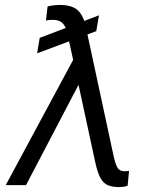

<svg xmlns="http://www.w3.org/2000/svg" viewBox="-20 -758 654 786"><path d="M385.3 -695.3 374 -630.4 131.8 -539.6 142.6 -603ZM310.1 -427.2 86.4 0H3.4L295.4 -542.5L344.7 -532.7ZM225.6 -737.8Q274.9 -737.3 298.1 -716.1Q321.3 -694.8 330.6 -651.4L445.8 -115.7Q451.2 -92.8 456.5 -80.1Q461.9 -67.4 470 -62.3Q478 -57.1 489.3 -57.1Q493.7 -57.1 498.8 -57.4Q503.9 -57.6 508.3 -58.1L502.4 2.4Q496.1 4.9 486.3 6.3Q476.6 7.8 465.8 7.8Q440.4 7.8 422.4 0.5Q404.3 -6.8 392.1 -27.8Q379.9 -48.8 370.6 -90.8L286.1 -481.9L256.3 -619.1Q249.5 -651.4 235.1 -664.1Q220.7 -676.8 197.8 -676.8Q191.4 -676.8 183.1 -676.3Q174.8 -675.8 168 -673.8L174.8 -731.4Q183.6 -734.4 199 -736.1Q214.4 -737.8 225.6 -737.8Z"/></svg>

Font: Inter 18pt Light
Style: Italic
Weight: 300
Italic angle: -9.3988°
Designer: Rasmus Andersson
Foundry: rsms
Version: Version 4.001;git-66647c0bb